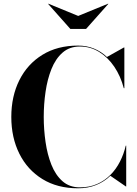

<svg xmlns="http://www.w3.org/2000/svg" viewBox="-20 -1006 741 1036"><path d="M401 10Q289.5 10 208.8 -39.8Q128 -89.5 84.5 -176.5Q41 -263.5 41 -375Q41 -486.5 84.5 -573.5Q128 -660.5 208.8 -710.2Q289.5 -760 401 -760Q447.5 -760 487 -744Q526.5 -728 557 -698.5L649 -750H651V-530H648Q631 -595 596.8 -645.8Q562.5 -696.5 515 -725.8Q467.5 -755 411 -755Q355 -755 317.2 -721.8Q279.5 -688.5 257.5 -633.2Q235.5 -578 225.8 -510.8Q216 -443.5 216 -375Q216 -307 225.8 -239.5Q235.5 -172 257.5 -116.8Q279.5 -61.5 317.2 -28.2Q355 5 411 5Q462 5 503 -12.8Q544 -30.5 575.2 -61.8Q606.5 -93 627.2 -133.8Q648 -174.5 658.5 -220H661V0H659L575.5 -57.5Q543.5 -26 499.5 -8Q455.5 10 401 10ZM359.5 -850 239.5 -985 241 -986 402 -920 563 -986 564.5 -985 444.5 -850Z"/></svg>

Font: Bodoni Moda 96pt
Style: Bold
Weight: 700
Version: Version 2.005